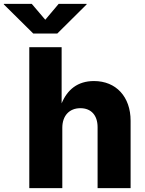

<svg xmlns="http://www.w3.org/2000/svg" viewBox="-95 -971 750 991"><path d="M226.6 -311.5C226.6 -375 264.2 -412.6 319.8 -412.6C375.5 -412.6 408.7 -376 408.7 -314.5V0H579.1V-347.7C579.1 -471.2 504.4 -552.7 390.1 -552.7C305.2 -552.7 252.4 -507.8 223.1 -437.5V-727.5H56.2V0H226.6ZM68.8 -951.2H-75.2V-948.2L76.7 -797.9H200.7L352.1 -948.2V-951.2H208L138.7 -869.1Z"/></svg>

Font: Inter ExtraBold
Style: Regular
Weight: 800
Designer: Rasmus Andersson
Foundry: rsms
Version: Version 4.001;git-9221beed3